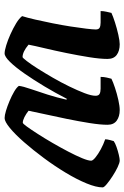

<svg xmlns="http://www.w3.org/2000/svg" viewBox="127 -667 540 834"><g transform="rotate(90 397.0 -250.0)"><path d="M212 0Q200 0 177 -7Q154 -14 128.5 -25.5Q103 -37 81.5 -50Q60 -63 50 -76Q57 -98 65 -133Q73 -168 81 -208Q89 -248 95 -286.5Q101 -325 104.5 -354.5Q108 -384 108 -396Q108 -409 100 -413Q92 -417 78 -417H28Q28 -429 31 -442.5Q34 -456 36 -464Q51 -471 77.5 -479.5Q104 -488 131 -494Q158 -500 172 -500Q201 -500 218.5 -487Q236 -474 236 -447Q236 -415 228.5 -368Q221 -321 210.5 -269.5Q200 -218 189.5 -174Q179 -130 174 -104Q205 -78 228 -78Q231 -78 245 -96Q259 -114 278 -144Q297 -174 317.5 -209.5Q338 -245 355.5 -281Q373 -317 384.5 -347Q396 -377 396 -395Q396 -408 388 -412.5Q380 -417 365 -417H314Q314 -431 317 -444Q320 -457 322 -464Q336 -471 361.5 -479.5Q387 -488 414 -494Q441 -500 458 -500Q486 -500 504 -487Q522 -474 522 -447Q522 -416 514.5 -369Q507 -322 496.5 -270.5Q486 -219 476 -174.5Q466 -130 461 -104Q475 -93 489 -86Q503 -79 513 -79Q517 -79 530 -97Q543 -115 562 -144.5Q581 -174 601 -208.5Q621 -243 638.5 -276.5Q656 -310 667 -336.5Q678 -363 678 -376Q678 -383 664 -394.5Q650 -406 629 -417.5Q608 -429 585 -437Q585 -445 588.5 -458.5Q592 -472 593 -474Q601 -480 618 -486Q635 -492 652 -496Q669 -500 677 -500Q687 -500 706 -491Q725 -482 745 -469Q765 -456 779.5 -444Q794 -432 794 -426Q794 -398 776.5 -355.5Q759 -313 730 -265Q701 -217 666.5 -170.5Q632 -124 598 -85Q564 -46 536 -23Q508 0 493 0Q481 0 461 -6Q441 -12 418.5 -21.5Q396 -31 378 -41.5Q360 -52 353 -62Q355 -80 366.5 -113Q378 -146 391 -187Q404 -228 413 -269L409 -270Q384 -221 355.5 -173.5Q327 -126 299.5 -86.5Q272 -47 249 -23.5Q226 0 212 0Z"/></g></svg>

Font: Texturina ExtraBold
Style: Italic
Weight: 800
Italic angle: -11°
Designer: Guillermo Torres Carreño
Foundry: Omnibus-Type
Version: Version 1.002; ttfautohint (v1.8.3)